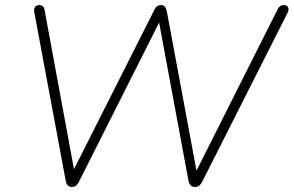

<svg xmlns="http://www.w3.org/2000/svg" viewBox="-20 -731 1158 757"><path d="M263 6Q253 6 247 -0.5Q241 -7 239 -19L115 -684Q113 -697 118.5 -704Q124 -711 135 -711Q143 -711 148.5 -706.5Q154 -702 156 -690L280 -19H249L588 -691Q593 -702 599.5 -706.5Q606 -711 615 -711Q624 -711 629.5 -705Q635 -699 638 -685L762 -19H735L1075 -695Q1079 -703 1085 -707Q1091 -711 1098 -711Q1112 -711 1116 -702Q1120 -693 1114 -681L777 -14Q772 -4 765.5 1Q759 6 748 6Q738 6 731.5 -0.5Q725 -7 723 -19L602 -671H622L291 -14Q286 -4 280 1Q274 6 263 6Z"/></svg>

Font: Nunito ExtraLight ExtraLight
Style: Italic
Weight: 250
Italic angle: -9°
Version: Version 3.602